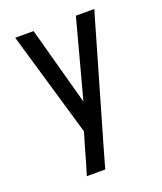

<svg xmlns="http://www.w3.org/2000/svg" viewBox="-136 -824 772 913"><g transform="rotate(-20 250.0 -367.5)"><path d="M145 0Q155 -33 164.5 -65.5Q174 -98 183 -131L205 -205L50 -735H143L251 -339L357 -735H450L269 -109L238 0Z"/></g></svg>

Font: Iosevka SS10 Medium
Style: Regular
Weight: 500
Monospace: yes
Designer: Belleve Invis
Foundry: Belleve Invis
Version: Version 28.0.6; ttfautohint (v1.8.4)